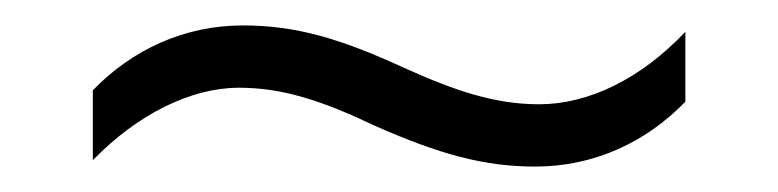

<svg xmlns="http://www.w3.org/2000/svg" viewBox="-20 -402 612 151"><path d="M275 -303C325 -281 360 -271 401 -271C447 -271 488 -290 519 -322V-377C484 -340 443 -320 404 -320C370 -320 339 -330 297 -349C247 -372 212 -382 171 -382C125 -382 84 -363 53 -331V-276C88 -312 130 -333 168 -333C202 -333 233 -323 275 -303Z"/></svg>

Font: Noto Sans Telugu Light
Style: Regular
Weight: 300
Designer: Jelle Bosma - Monotype Design Team
Foundry: Monotype Imaging Inc.
Version: Version 2.005